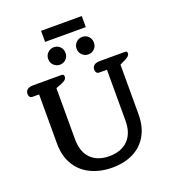

<svg xmlns="http://www.w3.org/2000/svg" viewBox="-179 -1156 1165 1303"><g transform="rotate(-20 403.5 -505.0)"><path d="M269 -1024H563V-944H269ZM249 -827Q249 -854 267.5 -872Q286 -890 312 -890Q338 -890 356 -872Q374 -854 374 -827Q374 -800 356 -782Q338 -764 312 -764Q286 -764 267.5 -782Q249 -800 249 -827ZM454 -827Q454 -854 472.5 -872Q491 -890 517 -890Q543 -890 561 -872Q579 -854 579 -827Q579 -800 561 -782Q543 -764 517 -764Q491 -764 472.5 -782Q454 -800 454 -827ZM109 -268V-623H61Q49 -623 42.5 -631Q36 -639 36 -653Q36 -674 51 -684.5Q66 -695 91 -695H297Q307 -695 310.5 -690.5Q314 -686 314 -678Q314 -665 305 -656Q296 -647 276 -639L234 -623V-255Q234 -163 282 -114.5Q330 -66 415 -66Q501 -66 550 -115Q599 -164 599 -255V-623H543Q531 -623 524.5 -631Q518 -639 518 -653Q518 -674 533 -684.5Q548 -695 573 -695H755Q764 -695 767.5 -691.5Q771 -688 771 -679Q771 -660 736 -643L697 -624V-268Q697 -176 660.5 -113Q624 -50 559 -18Q494 14 409 14Q322 14 254 -18.5Q186 -51 147.5 -114.5Q109 -178 109 -268Z"/></g></svg>

Font: MaitreeSemiBold
Style: Regular
Weight: 600
Designer: CadsonDemak Team
Foundry: CadsonDemak
Version: Version 1.000